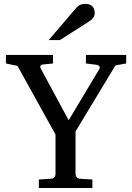

<svg xmlns="http://www.w3.org/2000/svg" viewBox="-20 -948 666 968"><path d="M562 -618.2 360.8 -285.2V-68.8Q360.8 -61.5 366.2 -54.7Q371.6 -47.9 381.8 -46.9L445.8 -43V0H175.8V-43L237.8 -46.9Q248.5 -47.9 254.2 -54.7Q259.8 -61.5 259.8 -68.8V-270L67.9 -616.2L9.8 -627.9V-670.9H247.1V-627.9L196.8 -623Q185.1 -621.6 183.6 -615.2Q182.1 -608.9 185.1 -603L326.2 -341.8L481 -600.1Q485.4 -607.4 481 -613.8Q476.6 -620.1 469.2 -621.1L413.1 -627.9V-670.9H616.2V-627.9ZM457.5 -883.3Q457.5 -869.6 450.9 -859.9Q444.3 -850.1 434.6 -843.3L282.2 -746.1H225.6L358.4 -901.4Q364.3 -907.7 369.1 -912.8Q374 -918 379.9 -921.4Q385.7 -924.8 393.3 -926.5Q400.9 -928.2 411.6 -928.2Q424.8 -928.2 433.6 -924.1Q442.4 -919.9 447.8 -913.6Q453.1 -907.2 455.3 -899.2Q457.5 -891.1 457.5 -883.3Z"/></svg>

Font: BabelStone Ogham
Style: Regular
Weight: 400
Designer: Andrew West
Foundry: BabelStone
Version: Version 2.02 March 14, 2022